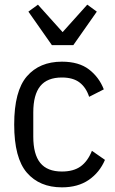

<svg xmlns="http://www.w3.org/2000/svg" viewBox="-20 -793 494 825"><path d="M246 12Q150 12 95.5 -51Q41 -114 41 -258Q41 -402 95.5 -465Q150 -528 246 -528Q319 -528 362.5 -494.5Q406 -461 426 -409L363 -377Q350 -417 322 -438.5Q294 -460 246 -460Q183 -460 153 -423Q123 -386 123 -310V-206Q123 -130 153 -93Q183 -56 246 -56Q296 -56 326.5 -78Q357 -100 375 -145L431 -106Q408 -52 361.5 -20Q315 12 246 12ZM203 -599 102 -743 143 -773 249 -655 355 -773 396 -743 295 -599Z"/></svg>

Font: IBM Plex Sans Cond
Style: Regular
Weight: 400
Width: 3
Designer: Mike Abbink, Paul van der Laan, Pieter van Rosmalen
Foundry: Bold Monday
Version: Version 1.3